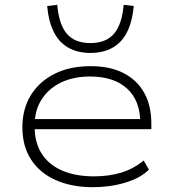

<svg xmlns="http://www.w3.org/2000/svg" viewBox="-20 -770 715 798"><path d="M366 8Q278 8 211.5 -21.5Q145 -51 109 -107Q73 -163 73 -241Q73 -317 108 -374Q143 -431 206.5 -463Q270 -495 356 -495Q438 -495 494 -466Q550 -437 579.5 -384Q609 -331 609 -256V-233H103V-275H587L563 -259Q563 -352 508 -402Q453 -452 355 -452Q286 -452 234.5 -427.5Q183 -403 153.5 -357.5Q124 -312 124 -250V-243Q124 -177 153.5 -131Q183 -85 238.5 -61Q294 -37 371 -37Q432 -37 483.5 -52.5Q535 -68 577 -103L599 -65Q564 -30 501 -11Q438 8 366 8ZM356 -550Q303 -550 264.5 -571.5Q226 -593 204 -636.5Q182 -680 176 -745L218 -750Q225 -668 258 -629.5Q291 -591 356 -591Q420 -591 453.5 -629.5Q487 -668 494 -750L536 -745Q530 -680 508 -636.5Q486 -593 447.5 -571.5Q409 -550 356 -550Z"/></svg>

Font: Nunito Sans 10pt Expanded ExtraLight
Style: Regular
Weight: 250
Width: 7
Designer: Vernon Adams
Foundry: Vernon Adams
Version: Version 3.101;gftools[0.9.27]